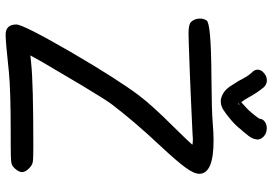

<svg xmlns="http://www.w3.org/2000/svg" viewBox="-166 -828 988 697"><g transform="rotate(90 328.5 -479.0)"><path d="M355.5 -848.6Q364.3 -854.5 355.5 -852.5ZM350.6 -860.4Q379.9 -886.7 381.8 -889.6Q399.4 -910.2 403.3 -916Q406.2 -920.9 410.2 -925.8Q411.1 -941.4 426.8 -949.2Q435.5 -953.1 444.8 -953.1Q454.1 -953.1 463.9 -949.2Q482.4 -940.4 486.3 -920.9Q486.3 -918.9 484.4 -910.2Q483.4 -904.3 480.5 -899.4Q478.5 -894.5 473.1 -887.2Q467.8 -879.9 464.8 -877Q461.9 -874 456.1 -866.2Q449.2 -858.4 448.2 -857.4Q436.5 -841.8 415 -823.2Q393.6 -804.7 376 -793.9Q361.3 -786.1 349.6 -786.1Q345.7 -786.1 341.8 -786.1Q326.2 -789.1 313.5 -797.9Q301.8 -806.6 292 -821.3Q282.2 -835.9 273.4 -850.6Q266.6 -864.3 257.8 -878.9Q249 -892.6 242.2 -899.4Q233.4 -907.2 232.4 -918Q232.4 -928.7 238.3 -936.5Q245.1 -944.3 253.9 -949.2Q263.7 -954.1 275.4 -953.1Q288.1 -951.2 296.9 -941.4Q318.4 -915 335 -883.8Q341.8 -871.1 350.6 -860.4ZM589.8 -37.1Q580.1 -26.4 567.4 -25.4Q554.7 -23.4 499 -23.4H464.8Q305.7 -23.4 239.3 -16.6Q130.9 -4.9 105.5 -4.9Q68.4 -4.9 68.4 -43.9Q68.4 -68.4 167 -239.3Q266.6 -410.2 326.2 -489.3Q364.3 -539.1 436.5 -611.3Q497.1 -672.9 504.9 -682.6Q501 -684.6 487.3 -684.6Q476.6 -684.6 468.8 -683.6Q461.9 -683.6 425.8 -681.6Q389.6 -679.7 340.8 -677.7Q292 -675.8 249 -673.8Q119.1 -668.9 101.6 -668.9Q68.4 -668.9 59.6 -677.7Q46.9 -690.4 46.9 -710.9Q46.9 -723.6 53.7 -734.4Q63.5 -751 258.8 -752Q381.8 -752.9 426.8 -756.8Q461.9 -759.8 490.2 -759.8Q610.4 -759.8 610.4 -708Q610.4 -688.5 587.9 -658.2Q566.4 -627.9 509.8 -567.4Q420.9 -472.7 358.4 -390.6Q340.8 -367.2 288.1 -279.3Q233.4 -186.5 205.1 -138.7L180.7 -94.7L210 -97.7Q281.2 -105.5 512.7 -105.5Q556.6 -105.5 567.4 -103.5Q579.1 -101.6 589.8 -90.8Q603.5 -78.1 604.5 -64.5Q603.5 -50.8 589.8 -37.1Z"/></g></svg>

Font: sage sans
Style: Regular
Weight: 400
Version: Version 001.032